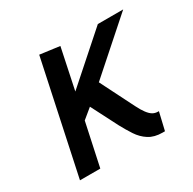

<svg xmlns="http://www.w3.org/2000/svg" viewBox="-120 -637 766 761"><g transform="rotate(-30 263.0 -256.0)"><path d="M375 -146 298 -299 526 -501H410L199 -314L238 -500L148 -512L39 0H132L174 -196L219 -233L281 -112Q296 -84 313 -58Q330 -32 355 -16Q380 0 417 0H428L447 -81H443Q430 -81 419.5 -87Q409 -93 398 -107.5Q387 -122 375 -146Z"/></g></svg>

Font: Advent Pro SemiBold
Style: Italic
Weight: 600
Italic angle: -12°
Version: Version 3.000